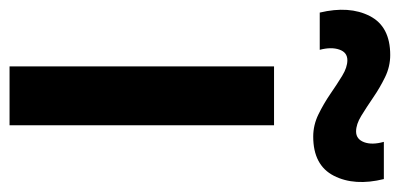

<svg xmlns="http://www.w3.org/2000/svg" viewBox="-268 -584 817 392"><g transform="rotate(90 140.0 -388.5)"><path d="M200.3 0H80V-540H200.3ZM223.4 -620Q199.8 -620 178.1 -630.6Q156.4 -641.2 136.5 -654.8Q116.7 -668.5 99.3 -679.1Q82 -689.7 67.4 -689.7Q51.3 -689.7 45.7 -673.2Q40 -656.8 46.2 -633.3H-29.8Q-44.2 -693.7 -22.8 -735.4Q-1.5 -777.2 56.8 -777.2Q80.5 -777.2 102.2 -766.6Q123.9 -756 143.8 -742.3Q163.7 -728.7 181 -718.1Q198.3 -707.5 212.9 -707.5Q228.6 -707.5 234.8 -723.8Q240.9 -740.1 234.1 -764.2H310.1Q324.9 -704.4 303.4 -662.2Q281.9 -620 223.4 -620Z"/></g></svg>

Font: Manrope Variable Light
Style: Regular
Weight: 200
Designer: Mikhail Sharanda
Foundry: Mikhail Sharanda
Version: Version 4.505